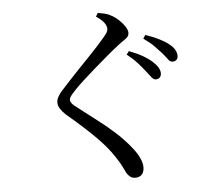

<svg xmlns="http://www.w3.org/2000/svg" viewBox="-58 -864 1115 994"><g transform="rotate(-5 500.0 -366.5)"><path d="M755 -431Q744 -431 733.5 -444.5Q723 -458 708 -477Q693 -497 671 -521.5Q649 -546 616 -572L629 -589Q669 -574 699.5 -556.5Q730 -539 750 -520Q784 -489 784 -461Q784 -447 776.5 -439Q769 -431 755 -431ZM605 67Q590 67 579.5 59Q569 51 562 40Q554 25 544.5 4.5Q535 -16 514 -47Q481 -99 423 -157Q365 -215 275 -291Q257 -308 247 -324Q237 -340 237 -356Q237 -370 244.5 -384Q252 -398 264 -412Q280 -430 304.5 -456.5Q329 -483 358.5 -514Q388 -545 417 -575Q446 -605 469.5 -631Q493 -657 506 -673Q519 -688 523.5 -697Q528 -706 528 -715Q528 -729 516 -745.5Q504 -762 475 -782L486 -800Q505 -797 522 -793Q539 -789 554 -780Q575 -769 593.5 -751.5Q612 -734 623.5 -716Q635 -698 635 -684Q635 -672 628.5 -664Q622 -656 609 -647.5Q596 -639 578 -625Q552 -605 517.5 -576Q483 -547 447.5 -516Q412 -485 383 -458.5Q354 -432 339 -416Q318 -394 310.5 -383.5Q303 -373 303 -364Q303 -354 312 -343.5Q321 -333 338 -321Q388 -282 435.5 -246Q483 -210 525.5 -171.5Q568 -133 603 -89Q626 -61 639 -33.5Q652 -6 652 17Q652 31 647 42.5Q642 54 631.5 60.5Q621 67 605 67ZM850 -515Q837 -515 827.5 -528.5Q818 -542 802 -561Q785 -580 764.5 -601Q744 -622 709 -647L721 -665Q802 -637 840 -606Q878 -577 878 -543Q878 -530 870.5 -522.5Q863 -515 850 -515Z"/></g></svg>

Font: Noto Serif SC ExtraLight Medium
Style: Regular
Weight: 500
Version: Version 2.002-H1;hotconv 1.1.0;makeotfexe 2.6.0